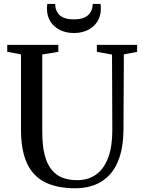

<svg xmlns="http://www.w3.org/2000/svg" viewBox="-20 -978 751 1006"><path d="M375.5 8.5Q279 8.5 215.8 -23.2Q152.5 -55 121.2 -123Q90 -191 90 -299.5V-693L18 -706.5V-743H285.5V-706.5L201.5 -692.5V-287Q201.5 -214 214.2 -165.5Q227 -117 251 -88Q275 -59 308.5 -46.5Q342 -34 383.5 -34Q442.5 -34 483.8 -63.8Q525 -93.5 546.8 -151.8Q568.5 -210 568.5 -295.5L567 -692L487.5 -706.5V-743H698.5V-706.5L629 -693L627 -300Q626.5 -218.5 608.2 -160Q590 -101.5 556.2 -64.2Q522.5 -27 476.5 -9.2Q430.5 8.5 375.5 8.5ZM367 -805Q326.5 -805 294.8 -820.5Q263 -836 244.5 -864.8Q226 -893.5 226 -933Q226 -939.5 226.5 -945.2Q227 -951 228 -957.5H269Q269 -954 269.5 -949.5Q270 -945 270.5 -940Q274 -922 284.5 -907.5Q295 -893 315.2 -884.8Q335.5 -876.5 367 -876.5Q399 -876.5 419 -884.8Q439 -893 450 -907.5Q461 -922 464 -940Q465 -945 465.2 -949.5Q465.5 -954 465.5 -957.5H506.5Q507.5 -951 508 -945.2Q508.5 -939.5 508.5 -933Q508.5 -893.5 490 -864.8Q471.5 -836 439.8 -820.5Q408 -805 367 -805Z"/></svg>

Font: Merriweather 72pt
Style: Regular
Weight: 400
Version: Version 2.100